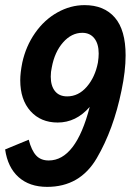

<svg xmlns="http://www.w3.org/2000/svg" viewBox="-33 -719 510 749"><path d="M457 -503Q457 -442 441 -366Q410 -214 344.5 -102Q279 10 151 10Q82 10 39.5 -28Q-3 -66 -13 -136L79 -174Q90 -132 108 -112.5Q126 -93 157 -93Q263 -93 317 -302Q264 -241 192 -241Q126 -241 86 -285.5Q46 -330 46 -406Q46 -435 54 -475Q68 -539 104 -590.5Q140 -642 191 -670.5Q242 -699 297 -699Q373 -699 415 -650.5Q457 -602 457 -503ZM169 -456Q165 -439 165 -420Q165 -384 181.5 -363.5Q198 -343 229 -343Q273 -343 305.5 -380.5Q338 -418 349 -475Q352 -495 352 -510Q352 -548 335 -569.5Q318 -591 288 -591Q246 -591 213 -553.5Q180 -516 169 -456Z"/></svg>

Font: Decalotype SemiBold Italic
Style: Regular
Weight: 600
Italic angle: -12°
Designer: Alfredo Marco Pradil
Foundry: Alfredo Marco Pradil
Version: Version 1.0